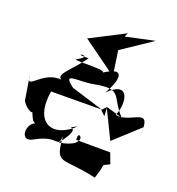

<svg xmlns="http://www.w3.org/2000/svg" viewBox="-160 -894 1020 1105"><g transform="rotate(20 350.0 -342.0)"><path d="M578 -79 370 -80C355 -160 466 -61 280 -31C404 -189 254 -105 352 -156C237 -45 105 -85 138 -292L449 -294L470 -317L556 -141L709 -281L708 -225C722 -424 635 -272 534 -293C572 -377 549 -508 433 -393C482 -472 514 -589 367 -487C443 -523 202 -502 209 -515C324 -575 144 -544 276 -545C186 -422 99 -379 216 -366C59 -424 -3 -227 -9 -340L15 -191C47 -134 136 -106 26 -224C98 -156 74 -71 144 -89C65 -110 48 52 138 2C270 -73 283 10 291 -75C302 104 329 37 544 88C584 -27 541 19 602 -15ZM472 -318 475 -263 441 -296 250 -355C154 -427 262 -397 358 -416C527 -448 479 -385 572 -289ZM439 -758 229 -650 442 -496 420 -648 605 -772 428 -734Z"/></g></svg>

Font: Asimov Silicon
Style: Regular
Weight: 400
Designer: Google
Version: Version 2.000980; 2014